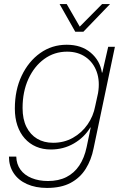

<svg xmlns="http://www.w3.org/2000/svg" viewBox="-20 -747 615 944"><path d="M211 177Q155 177 112.5 158Q70 139 47 104Q24 69 24 23H60Q61 60 80.5 87Q100 114 135.5 128.5Q171 143 216 143Q268 143 306.5 123.5Q345 104 370 66.5Q395 29 406 -24L426 -120H424Q394 -71 343 -41.5Q292 -12 230 -12Q190 -12 157.5 -26Q125 -40 101.5 -66.5Q78 -93 65.5 -130Q53 -167 53 -213Q53 -304 86.5 -374.5Q120 -445 177.5 -486Q235 -527 308 -527Q380 -527 426 -488Q472 -449 481 -390H483L512 -517H545L440 -17Q429 39 401.5 83Q374 127 327.5 152Q281 177 211 177ZM241 -45Q295 -45 338.5 -69.5Q382 -94 410.5 -135Q439 -176 448 -225L462 -289Q472 -348 455.5 -394Q439 -440 401 -466.5Q363 -493 310 -493Q247 -493 197.5 -457Q148 -421 119.5 -358.5Q91 -296 91 -216Q91 -161 110 -123Q129 -85 162.5 -65Q196 -45 241 -45ZM350 -591 273 -727H308L372 -616L482 -727H521L390 -591Z"/></svg>

Font: Mona Sans
Style: Italic
Weight: 200
Italic angle: -11.6951°
Designer: Deni Anggara
Foundry: GitHub
Version: Version 2.000